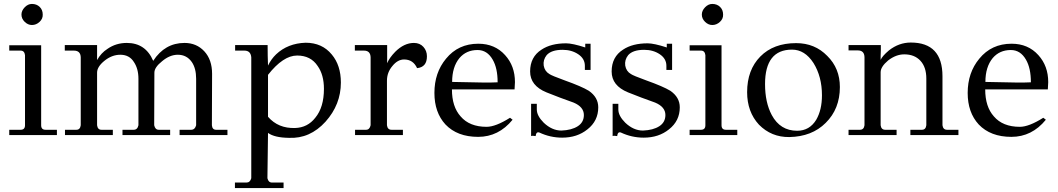

<svg xmlns="http://www.w3.org/2000/svg" viewBox="-20 -686 5375 975"><path d="M197 -612Q198 -591 181 -575Q164 -559 142 -559Q122 -559 105.5 -575Q89 -591 89 -612Q89 -632 105.5 -649Q122 -666 142 -666Q166 -666 181.5 -651Q197 -636 197 -612ZM189 -456V-50Q189 -27 211 -27H269V0H27V-27H85Q107 -27 107 -50V-406Q104 -429 85 -429H27V-456Z M1135 -27V0H892V-27H951Q970 -27 976 -50V-286Q976 -339 954 -371Q928 -408 883 -408Q842 -408 803 -375Q764 -344 764 -317L763 -50Q768 -27 786 -27H844V0H602V-27H659Q678 -27 683 -50V-286Q683 -337 660 -371Q637 -408 591 -408Q548 -408 510 -377Q473 -347 473 -317V-50Q476 -27 495 -27H553V0H310V-27H368Q387 -27 390 -50V-395Q389 -429 355 -429H309V-457H473V-416V-381Q493 -417 526 -438Q569 -468 624 -468Q719 -468 758 -377Q817 -468 917 -468Q978 -468 1017.5 -425.5Q1057 -383 1057 -311L1056 -50Q1058 -27 1077 -27Z M1711 -267Q1711 -155 1633 -68Q1554 19 1447 14Q1374 13 1341 -11L1338 219Q1343 241 1361 241H1420V269H1173V241H1232Q1250 241 1256 219V-395Q1253 -429 1221 -429H1174V-457H1339Q1339 -402 1341 -353Q1357 -386 1382 -410Q1441 -466 1532 -469Q1616 -469 1665 -409Q1711 -354 1711 -267ZM1625 -235Q1625 -306 1593 -351Q1558 -404 1489 -404Q1418 -404 1341 -306V-93Q1393 -33 1479 -36Q1542 -38 1581 -88Q1625 -141 1625 -235Z M1862 -50V-395Q1861 -429 1828 -429H1782V-457H1946V-365Q1957 -392 1987 -423Q2032 -468 2082 -468Q2112 -468 2130 -448Q2148 -428 2148 -400Q2148 -345 2098 -340Q2078 -384 2032 -384Q1999 -384 1972 -350Q1945 -318 1945 -276V-50Q1948 -27 1968 -27H2026V0H1783V-27H1839Q1857 -27 1862 -50Z M2593 -232H2275Q2275 -144 2319 -95Q2364 -42 2451 -42Q2497 -42 2570 -88L2583 -78Q2512 9 2408 9Q2302 9 2242 -54Q2186 -115 2186 -214Q2186 -317 2245 -388Q2307 -464 2409 -464Q2493 -464 2545 -406Q2595 -351 2595 -269Q2595 -258 2593 -232ZM2507 -268Q2507 -340 2482 -383Q2454 -432 2405 -432Q2348 -432 2313 -391Q2276 -346 2276 -270Q2463 -265 2507 -268Z M3018 -141Q3018 -72 2963 -29Q2911 13 2835 13Q2774 13 2719 -13Q2703 -19 2700 5Q2683 2 2677 5V-159H2706V-130Q2706 -98 2741 -63Q2783 -23 2831 -23Q2883 -25 2914 -45Q2945 -65 2945 -102Q2945 -143 2893 -165Q2822 -190 2755 -217Q2672 -251 2672 -323Q2672 -397 2730 -434Q2778 -466 2855 -466Q2887 -466 2952 -445V-464H2979V-331H2950V-352Q2950 -388 2916.5 -410.5Q2883 -433 2837 -433Q2780 -433 2756 -406Q2737 -382 2741 -353Q2746 -324 2770 -310Q2781 -302 2847 -278Q2934 -247 2970 -225Q3018 -192 3018 -141Z M3432 -141Q3432 -72 3377 -29Q3325 13 3249 13Q3188 13 3133 -13Q3117 -19 3114 5Q3097 2 3091 5V-159H3120V-130Q3120 -98 3155 -63Q3197 -23 3245 -23Q3297 -25 3328 -45Q3359 -65 3359 -102Q3359 -143 3307 -165Q3236 -190 3169 -217Q3086 -251 3086 -323Q3086 -397 3144 -434Q3192 -466 3269 -466Q3301 -466 3366 -445V-464H3393V-331H3364V-352Q3364 -388 3330.5 -410.5Q3297 -433 3251 -433Q3194 -433 3170 -406Q3151 -382 3155 -353Q3160 -324 3184 -310Q3195 -302 3261 -278Q3348 -247 3384 -225Q3432 -192 3432 -141Z M3652 -612Q3653 -591 3636 -575Q3619 -559 3597 -559Q3577 -559 3560.5 -575Q3544 -591 3544 -612Q3544 -632 3560.5 -649Q3577 -666 3597 -666Q3621 -666 3636.5 -651Q3652 -636 3652 -612ZM3644 -456V-50Q3644 -27 3666 -27H3724V0H3482V-27H3540Q3562 -27 3562 -50V-406Q3559 -429 3540 -429H3482V-456Z M4245 -244Q4245 -133 4173 -62Q4103 8 3988 10Q3897 11 3834 -53Q3774 -118 3774 -218Q3774 -331 3841 -399Q3908 -467 4023 -467Q4118 -467 4181 -402Q4245 -339 4245 -244ZM4154 -202Q4154 -297 4111 -366Q4067 -434 4002 -434Q3865 -434 3865 -259Q3865 -166 3899 -102Q3942 -22 4028 -22Q4091 -22 4125 -78Q4154 -128 4154 -202Z M4847 -27V0H4603V-27H4662Q4681 -27 4684 -50V-287Q4684 -345 4654 -377.5Q4624 -410 4572 -410Q4530 -410 4490 -379Q4452 -347 4452 -319V-50Q4455 -27 4475 -27H4533V0H4289V-27H4347Q4367 -27 4370 -50V-396Q4369 -430 4336 -430H4289V-457H4453V-430Q4452 -418 4452 -402V-382Q4460 -401 4494 -430Q4545 -470 4605 -470Q4766 -470 4766 -299V-50Q4769 -27 4789 -27Z M5301 -232H4983Q4983 -144 5027 -95Q5072 -42 5159 -42Q5205 -42 5278 -88L5291 -78Q5220 9 5116 9Q5010 9 4950 -54Q4894 -115 4894 -214Q4894 -317 4953 -388Q5015 -464 5117 -464Q5201 -464 5253 -406Q5303 -351 5303 -269Q5303 -258 5301 -232ZM5215 -268Q5215 -340 5190 -383Q5162 -432 5113 -432Q5056 -432 5021 -391Q4984 -346 4984 -270Q5171 -265 5215 -268Z"/></svg>

Font: GFS Didot
Style: Regular
Weight: 400
Designer: Takis Katsoulidis and George D. Matthiopoulos
Foundry: Takis Katsoulidis and George D. Matthiopoulos
Version: Version 1.0